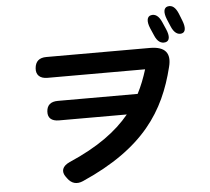

<svg xmlns="http://www.w3.org/2000/svg" viewBox="-59 -930 1118 1022"><g transform="rotate(-5 500.0 -418.5)"><path d="M255 -8 261 0C282 29 310 37 344 22C678 -125 796 -312 853 -543C872 -616 842 -653 760 -653H207C169 -653 148 -635 145 -598C142 -563 163 -542 203 -542H725C711 -497 695 -455 674 -415H248C210 -415 189 -398 187 -363C185 -329 205 -311 245 -311H607C537 -226 437 -152 282 -85C242 -67 232 -39 255 -8ZM771 -757 788 -718C802 -684 822 -671 846 -676C868 -681 872 -706 855 -745L838 -784C823 -818 804 -831 781 -826C759 -821 755 -795 771 -757ZM864 -796 880 -758C894 -724 914 -710 936 -715C957 -720 960 -745 945 -783L930 -821C916 -855 898 -870 874 -865C852 -860 848 -835 864 -796Z"/></g></svg>

Font: 寒蝉团圆体 Round
Style: Regular
Weight: 500
Designer: 寒蝉字型
Version: Version 2.700;Glyphs 3.1.1 (3135)